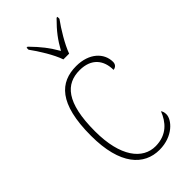

<svg xmlns="http://www.w3.org/2000/svg" viewBox="-242 -826 896 896"><g transform="rotate(-45 205.5 -378.0)"><path d="M219 -606H257C273 -651 312 -715 340 -753V-766H334C288 -720 266 -690 239 -642C211 -690 188 -720 143 -766H136V-753C164 -715 204 -651 219 -606ZM238 10C328 10 378 -50 378 -85C378 -98 375 -106 370 -113C350 -62 313 -16 238 -15C152 -14 86 -97 86 -264C86 -456 147 -517 237 -517C315 -517 350 -469 350 -406C363 -407 375 -416 375 -434C375 -492 325 -542 239 -542C133 -542 58 -476 58 -263C58 -70 137 10 238 10Z"/></g></svg>

Font: Noto Serif Myanmar SemiCondensed Thin
Style: Regular
Weight: 100
Width: 4
Designer: Ben Mitchell and the Monotype Design Team
Foundry: Monotype Imaging Inc.
Version: Version 2.106